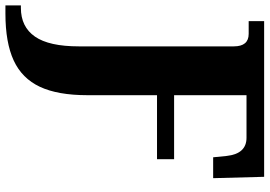

<svg xmlns="http://www.w3.org/2000/svg" viewBox="-197 -591 994 708"><g transform="rotate(90 300.0 -237.0)"><path d="M-34 183H-25Q45 183 81 131Q117 79 117 -31V-602Q117 -657 71 -657H24V-714H598L603 -526H526L521 -576Q513 -649 454 -649H297V-382H533V-319H297V-62Q297 47 266 113Q235 179 169 209.5Q103 240 -4 240H-34Z"/></g></svg>

Font: Noto Serif ExtraBold
Style: Regular
Weight: 800
Designer: Monotype Design Team
Foundry: Monotype Imaging Inc.
Version: Version 1.001